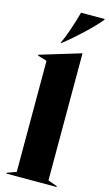

<svg xmlns="http://www.w3.org/2000/svg" viewBox="-150 -1061 629 1111"><g transform="rotate(15 165.0 -505.5)"><path d="M13 0H313V-5L258 -25V-786H257L13 -712V-707L68 -690V-25L13 -5ZM120 -812H125C201 -872 288 -954 330 -1006V-1011H189C169 -936 139 -850 120 -812Z"/></g></svg>

Font: Nyght Serif Dark
Style: Regular
Weight: 800
Designer: Maksym Kobuzan
Version: Version 0.410;Glyphs 3.1.2 (3151)